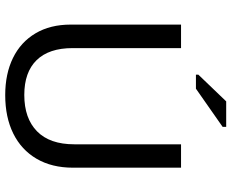

<svg xmlns="http://www.w3.org/2000/svg" viewBox="-98 -810 917 762"><g transform="rotate(90 361.0 -428.5)"><path d="M356.9 9.8Q272.5 9.8 209.5 -21Q146.5 -51.8 111.8 -110.4Q77.1 -168.9 77.1 -250V-688H170.4V-257.8Q170.4 -163.6 218.3 -114.7Q266.1 -65.9 356.4 -65.9Q449.2 -65.9 500.7 -116.5Q552.2 -167 552.2 -264.2V-688H645V-258.8Q645 -175.3 609.6 -114.7Q574.2 -54.2 509.5 -22.2Q444.8 9.8 356.9 9.8ZM275.9 -747.1V-756.8L381.8 -867.2H482.9V-853L331.5 -747.1Z"/></g></svg>

Font: Arial
Style: Regular
Weight: 400
Designer: Steve Matteson
Foundry: Ascender Corporation
Version: Version 2.00.3